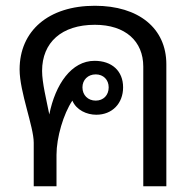

<svg xmlns="http://www.w3.org/2000/svg" viewBox="-20 -646 678 666"><path d="M97 -151V0H176V-109C176 -169 200 -251 231 -297C245 -264 281 -248 314 -248C369 -248 407 -287 407 -343C407 -400 368 -435 308 -435C228 -435 172 -354 151 -249C141 -300 126 -359 126 -400C126 -499 194 -560 309 -560C415 -560 477 -503 477 -415V0H557V-423C557 -548 461 -626 309 -626C148 -626 48 -539 48 -405C48 -327 97 -207 97 -151ZM266 -343C266 -369 285 -388 312 -388C339 -388 357 -369 357 -343C357 -316 339 -297 312 -297C285 -297 266 -316 266 -343Z"/></svg>

Font: TPK Tissa Web Quiz
Style: Regular
Weight: 400
Designer: Jacques Le Bailly, Suppakit Chalermlarp | Katatrad Co.,Ltd.
Foundry: Jacques Le Bailly, Cadson Demak Co.,Ltd.
Version: Version 5.000;Glyphs 3.1.2 (3151)